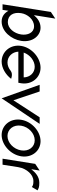

<svg xmlns="http://www.w3.org/2000/svg" viewBox="801 -1482 692 2334"><g transform="rotate(90 1147.0 -315.0)"><path d="M32 0H100L111 -72C136 -27 175 11 242 11C363 11 458 -107 477 -226C499 -368 411 -462 317 -462C251 -462 202 -426 164 -381L206 -641L125 -587ZM140 -226C152 -304 216 -383 300 -383C379 -383 411 -304 399 -226C386 -141 325 -64 249 -64C164 -64 125 -133 140 -226Z M538 -226C517 -95 609 11 728 11C805 11 885 -35 938 -104C938 -104 881 -129 841 -99C811 -75 777 -60 740 -60C668 -60 612 -116 608 -192H986L992 -226C1013 -357 922 -462 803 -462C684 -462 559 -357 538 -226ZM619 -257C646 -334 719 -391 792 -391C865 -391 919 -334 921 -257Z M1011 -451 1175 11 1486 -451H1406L1199 -132L1092 -451Z M1436 -226C1415 -95 1503 11 1621 11C1739 11 1859 -95 1880 -226C1901 -357 1814 -462 1696 -462C1578 -462 1457 -357 1436 -226ZM1508 -226C1523 -318 1602 -391 1685 -391C1768 -391 1823 -318 1808 -226C1793 -134 1716 -60 1633 -60C1550 -60 1493 -134 1508 -226Z M1909 0H1982L2012 -191C2021 -247 2046 -292 2075 -323C2101 -351 2137 -375 2182 -375C2227 -375 2237 -368 2253 -356L2294 -425C2268 -438 2260 -447 2202 -447C2129 -447 2077 -401 2037 -349L2053 -451L1972 -397Z"/></g></svg>

Font: Charger Pro
Style: NarObl
Weight: 400
Designer: Jasper
Foundry: Cannot Into Space Fonts
Version: Version 1.09